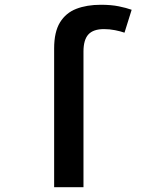

<svg xmlns="http://www.w3.org/2000/svg" viewBox="-20 -785 640 805"><path d="M207 -582Q207 -651 231.5 -691Q256 -731 300 -748Q344 -765 403 -765Q446 -765 478 -758.5Q510 -752 532 -744L502 -648Q485 -654 462 -658.5Q439 -663 416 -663Q371 -663 350.5 -640.5Q330 -618 330 -569V0H207Z"/></svg>

Font: Noto Sans Mono SemiBold
Style: Regular
Weight: 600
Designer: Monotype Design Team
Foundry: Monotype Imaging Inc.
Version: Version 2.014; ttfautohint (v1.8.4.7-5d5b)